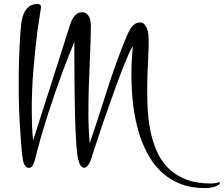

<svg xmlns="http://www.w3.org/2000/svg" viewBox="-20 -690 1116 957"><path d="M1076.2 226.6Q1059.6 238.8 1040.3 243.2Q1021 247.6 1001.5 247.6Q934.6 247.6 882.6 227.8Q830.6 208 791.3 173.3Q752 138.7 724.4 91.8Q696.8 44.9 678.5 -9.3Q660.2 -63.5 650.4 -122.6Q640.6 -181.6 637.2 -240.5Q633.8 -299.3 635.5 -355.7Q637.2 -412.1 642.1 -460.4Q633.3 -447.3 620.6 -418.5Q607.9 -389.6 592.5 -351.1Q577.1 -312.5 560.5 -266.8Q543.9 -221.2 527.6 -174.8Q511.2 -128.4 495.8 -83.7Q480.5 -39.1 468.5 -2.4Q456.5 34.2 448 59.8Q439.5 85.4 437 94.2Q435.1 100.1 431.9 108.9Q428.7 117.7 424.1 126Q419.4 134.3 413.3 140.1Q407.2 146 399.4 146Q390.6 146 384.8 138.9Q378.9 131.8 375.2 122.1Q371.6 112.3 369.4 102.5Q367.2 92.8 366.2 86.9Q363.3 66.4 360.8 35.2Q358.4 3.9 356.7 -34.2Q355 -72.3 354 -115.5Q353 -158.7 352.3 -202.4Q351.6 -246.1 351.3 -288.3Q351.1 -330.6 350.8 -367.4Q350.6 -404.3 350.6 -433.6Q350.6 -462.9 350.6 -480.5Q339.8 -456.1 325 -418.5Q310.1 -380.9 292.7 -334Q275.4 -287.1 256.6 -233.2Q237.8 -179.2 219.5 -122.1Q201.2 -64.9 184.3 -6.8Q167.5 51.3 154.3 106Q152.8 110.8 150.6 117.9Q148.4 125 145 131.3Q141.6 137.7 136.5 142.3Q131.3 147 124 147Q117.2 147 111.8 142.6Q106.4 138.2 102.8 132.1Q99.1 126 96.9 118.9Q94.7 111.8 94.2 106Q91.8 93.8 90.1 79.1Q88.4 64.5 87.2 49.1Q85.9 33.7 85 18.8Q84 3.9 83 -8.8Q77.6 -75.7 75.4 -141.1Q73.2 -206.5 73.2 -272.9Q73.2 -338.4 75.4 -402.8Q77.6 -467.3 82 -533.2Q83.5 -552.2 86.4 -575.9Q89.4 -599.6 97.9 -620.6Q106.4 -641.6 122.8 -655.8Q139.2 -669.9 167.5 -669.9Q174.3 -669.9 179.2 -666.7Q184.1 -663.6 184.1 -655.8V-650.9Q179.7 -621.6 175.3 -592.5Q170.9 -563.5 166 -533.2Q154.3 -435.5 146.2 -338.1Q138.2 -240.7 138.2 -142.1Q138.2 -103.5 139.6 -65.9Q141.1 -28.3 145 9.8Q178.7 -94.7 204.3 -175.3Q230 -255.9 249.5 -316.4Q269 -377 282.5 -419.7Q295.9 -462.4 305.2 -491.2Q314.5 -520 319.8 -537.4Q325.2 -554.7 328.6 -564.2Q332 -573.7 333.5 -578.1Q335 -582.5 336.4 -585.9Q343.8 -602.5 356.4 -615.7Q369.1 -628.9 389.2 -628.9Q402.8 -628.9 411.4 -622.1Q419.9 -615.2 424.8 -605Q429.7 -594.7 431.4 -582.5Q433.1 -570.3 433.1 -560.1Q432.1 -484.4 428.7 -410.4Q425.3 -336.4 422.9 -263.7Q420.4 -190.9 420.7 -119.1Q420.9 -47.4 427.2 23.9Q446.8 -33.7 463.4 -84.7Q480 -135.7 494.9 -182.1Q509.8 -228.5 523.7 -271.5Q537.6 -314.5 552.5 -356.4Q567.4 -398.4 583.5 -440.4Q599.6 -482.4 619.1 -526.9Q623.5 -535.6 628.9 -544.7Q634.3 -553.7 641.1 -561Q647.9 -568.4 656.7 -573.2Q665.5 -578.1 676.3 -578.1Q691.4 -578.1 700.2 -568.4Q709 -558.6 713.6 -544.9Q718.3 -531.2 719.7 -516.4Q721.2 -501.5 721.2 -491.2Q721.2 -446.3 718.3 -391.8Q715.3 -337.4 714.1 -278.8Q712.9 -220.2 715.3 -160.2Q717.8 -100.1 728.5 -43.9Q739.3 12.2 760.3 61Q781.2 109.9 816.9 146.2Q852.5 182.6 905 203.6Q957.5 224.6 1031.2 224.6Q1042.5 224.6 1053 222.9Q1063.5 221.2 1073.2 216.8Z"/></svg>

Font: Montez
Style: Regular
Weight: 400
Designer: Astigmatic (AOETI)
Foundry: Astigmatic (AOETI)
Version: Version 1.000